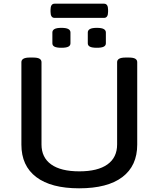

<svg xmlns="http://www.w3.org/2000/svg" viewBox="-20 -1014 860 1041"><path d="M409 7Q257 7 176.5 -54Q96 -115 96 -230V-677Q96 -689 107 -695.5Q118 -702 142 -702H158Q184 -702 194.5 -695.5Q205 -689 205 -677V-231Q205 -160 257.5 -122.5Q310 -85 410 -85Q510 -85 562.5 -122.5Q615 -160 615 -231V-677Q615 -689 626 -695.5Q637 -702 662 -702H678Q703 -702 713.5 -695.5Q724 -689 724 -677V-230Q724 -115 643.5 -54Q563 7 409 7ZM505 -755Q479 -755 467.5 -761Q456 -767 456 -779V-838Q456 -850 467.5 -856.5Q479 -863 505 -863Q531 -863 542.5 -856.5Q554 -850 554 -838V-779Q554 -767 542.5 -761Q531 -755 505 -755ZM313 -755Q287 -755 275.5 -761Q264 -767 264 -779V-838Q264 -850 275.5 -856.5Q287 -863 313 -863Q339 -863 350.5 -856.5Q362 -850 362 -838V-779Q362 -767 350.5 -761Q339 -755 313 -755ZM276 -917Q254 -917 254 -950V-961Q254 -994 276 -994H544Q566 -994 566 -961V-950Q566 -917 544 -917Z"/></svg>

Font: Asap Expanded Medium
Style: Regular
Weight: 500
Width: 7
Designer: Pablo Cosgaya
Foundry: Omnibus-Type
Version: Version 3.001